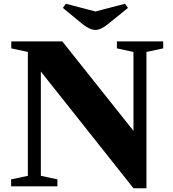

<svg xmlns="http://www.w3.org/2000/svg" viewBox="-20 -990 918 1020"><path d="M758 -714V10H689L197 -610V-56L285 -37V0H39V-37L128 -56V-714L40 -733V-770H311L689 -295V-714L601 -733V-770H847V-733ZM488 -831Q456 -831 416 -864L314 -948L330 -970L487 -929L644 -970L660 -948L556 -864Q516 -831 488 -831Z"/></svg>

Font: Libre Caslon Text
Style: Bold
Weight: 700
Designer: Pablo Impallari, Rodrigo Fuenzalida
Foundry: Pablo Impallari, Rodrigo Fuenzalida
Version: Version 1.002